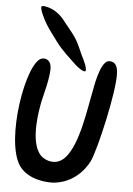

<svg xmlns="http://www.w3.org/2000/svg" viewBox="-63 -1009 738 1062"><g transform="rotate(5 306.5 -477.5)"><path d="M142 -962C137 -963 130 -962 126 -961C113 -956 143 -892 163 -861C182 -830 207 -799 228 -770C261 -725 301 -692 340 -654C352 -643 388 -615 397 -624C405 -636 386 -677 369 -710C355 -739 344 -773 319 -809C302 -834 282 -856 257 -888C237 -915 200 -953 142 -962ZM202 -637C213 -584 166 -435 166 -417C165 -409 122 -208 194 -136C217 -113 280 -86 329 -140C402 -220 426 -420 448 -523C451 -538 472 -677 518 -690C557 -694 570 -668 572 -628C578 -529 502 -199 471 -133C463 -116 411 -12 284 5C248 10 133 5 82 -71C-10 -209 65 -646 150 -672C163 -676 195 -675 202 -637Z"/></g></svg>

Font: Carybe
Style: Regular
Weight: 400
Designer: Genilson Lima Santos
Foundry: Genilson Lima Santos
Version: Version 1.010;PS 001.010;hotconv 1.0.70;makeotf.lib2.5.58329